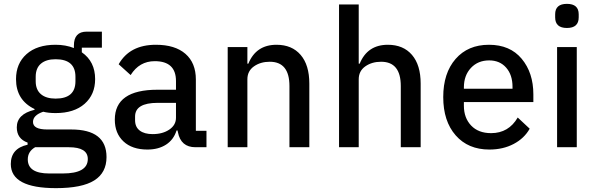

<svg xmlns="http://www.w3.org/2000/svg" viewBox="-20 -763 3089 995"><path d="M270 212Q36 212 36 87Q36 6 123 -13V-24Q67 -44 67 -103Q67 -172 159 -194V-198Q63 -244 63 -353Q63 -434 117.5 -482.5Q172 -531 268 -531Q320 -531 363 -514V-527Q363 -599 429 -599H508V-516H404V-492Q473 -444 473 -353Q473 -273 418.5 -225Q364 -177 268 -177Q231 -177 204 -184Q151 -166 151 -131Q151 -92 225 -92H349Q532 -92 532 51Q532 132 468.5 172Q405 212 270 212ZM268 -252Q371 -252 371 -342V-365Q371 -456 268 -456Q219 -456 192 -433Q165 -410 165 -365V-342Q165 -298 192 -275Q219 -252 268 -252ZM235 136H305Q435 136 435 61Q435 0 337 0H162Q124 22 124 63Q124 136 235 136Z M744 12Q665 12 620 -30Q575 -72 575 -143Q575 -298 796 -298H892V-343Q892 -446 782 -446Q702 -446 657 -374L595 -430Q652 -531 788 -531Q887 -531 941 -484Q995 -437 995 -351V-85H1050V0H993Q917 0 902 -78L900 -87H895Q880 -39 840.5 -13.5Q801 12 744 12ZM771 -68Q823 -68 857.5 -91.5Q892 -115 892 -153V-230H797Q680 -230 680 -159V-140Q680 -105 704 -86.5Q728 -68 771 -68Z M1160 0V-519H1262V-433H1267Q1307 -531 1413 -531Q1493 -531 1538 -478.5Q1583 -426 1583 -330V0H1480V-317Q1480 -443 1378 -443Q1330 -443 1296 -419Q1262 -395 1262 -352V0Z M1737 0V-740H1839V-433H1844Q1884 -531 1990 -531Q2070 -531 2115 -478.5Q2160 -426 2160 -330V0H2057V-317Q2057 -443 1955 -443Q1907 -443 1873 -419Q1839 -395 1839 -352V0Z M2516 12Q2406 12 2341.5 -61.5Q2277 -135 2277 -260Q2277 -384 2341 -457.5Q2405 -531 2514 -531Q2623 -531 2683.5 -458.5Q2744 -386 2744 -274V-234H2384V-215Q2384 -152 2421.5 -112.5Q2459 -73 2525 -73Q2616 -73 2663 -154L2725 -96Q2697 -46 2642 -17Q2587 12 2516 12ZM2384 -303H2636V-313Q2636 -375 2603 -412.5Q2570 -450 2515 -450Q2457 -450 2420.5 -411Q2384 -372 2384 -310Z M2857 -673V-689Q2857 -743 2918 -743Q2979 -743 2979 -689V-673Q2979 -618 2918 -618Q2857 -618 2857 -673ZM2867 0V-519H2969V0Z"/></svg>

Font: Anuphan Medium
Style: Regular
Weight: 500
Designer: Mike Abbink, Paul van der Laan, Pieter van Rosmalen, Mint Tantisuwanna
Foundry: Bold Monday; Cadson Demak
Version: Version 3.002;hotconv 1.0.109;makeotfexe 2.5.65596